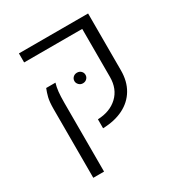

<svg xmlns="http://www.w3.org/2000/svg" viewBox="-180 -697 964 1026"><g transform="rotate(-30 301.5 -184.0)"><path d="M275.4 0V-55.2Q351.6 -58.1 397.9 -101.8Q444.3 -145.5 444.3 -219.2V-515.6H85.9V-571.3H512.7V-220.2Q512.7 -152.8 483.6 -104Q454.6 -55.2 401.4 -28.6Q348.1 -2 275.4 0ZM97.7 203.1V-219.7Q97.7 -265.1 104.2 -291Q110.8 -316.9 119.6 -338.4H176.8Q169.9 -315.4 167 -288.6Q164.1 -261.7 164.1 -221.2V203.1ZM302.7 -261.7Q288.1 -261.7 278.3 -272Q268.6 -282.2 268.6 -294.4Q268.6 -308.1 278.3 -317.6Q288.1 -327.1 302.7 -327.1Q317.4 -327.1 327.1 -317.6Q336.9 -308.1 336.9 -294.4Q336.9 -280.8 327.1 -271.2Q317.4 -261.7 302.7 -261.7Z"/></g></svg>

Font: Heebo Light
Style: Regular
Weight: 300
Designer: Oded Ezer
Foundry: Ezer Type House
Version: Version 3.100